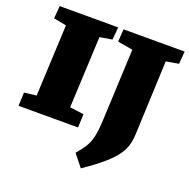

<svg xmlns="http://www.w3.org/2000/svg" viewBox="-160 -853 1227 1249"><g transform="rotate(20 453.5 -228.5)"><path d="M123 -597 35 -614 42 -701H447L439 -614L354 -600L331 -106L428 -93L424 0H12L16 -93L100 -103ZM583 -596 478 -614 484 -701H907L900 -614L813 -599L792 -100Q791 -56 782 -18.5Q773 19 746.5 57.5Q720 96 669 140.5Q618 185 532 244L465 160Q496 125 514.5 95.5Q533 66 542 36Q551 6 555 -30Q559 -66 561 -113Z"/></g></svg>

Font: Literata Black
Style: Italic
Weight: 900
Italic angle: -2°
Designer: Latin by Veronika Burian and Jose Scaglione. Greek by Irene Vlachou. Cyrillic by Vera Evstafieva
Foundry: TypeTogether
Version: Version 3.002